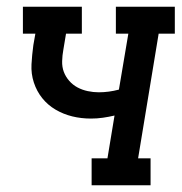

<svg xmlns="http://www.w3.org/2000/svg" viewBox="-20 -550 540 570"><path d="M252 0V-80H299L320 -207Q303 -203 285.5 -200.5Q268 -198 250 -198Q221 -198 194.5 -204.5Q168 -211 145 -224.5Q122 -238 105.5 -258.5Q89 -279 80.5 -305Q72 -331 73.5 -359Q75 -387 79 -416L85 -450H48V-530H223V-450H176L168 -402Q165 -386 164.5 -368.5Q164 -351 169.5 -336.5Q175 -322 185.5 -310Q196 -298 210 -290.5Q224 -283 240.5 -279.5Q257 -276 273 -276Q288 -276 303 -278Q318 -280 333 -284L361 -450H324V-530H499V-450H451L390 -80H427V0Z"/></svg>

Font: Iosevka Curly Slab MdObl
Style: Regular
Weight: 500
Italic angle: -9°
Monospace: yes
Designer: Belleve Invis
Foundry: Belleve Invis
Version: Version 11.0.0; ttfautohint (v1.8.3)